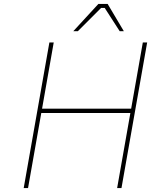

<svg xmlns="http://www.w3.org/2000/svg" viewBox="-20 -952 765 972"><path d="M351 -794 478 -932H525L607 -794H586L510 -912H492L374 -794ZM100 0 230 -737H252L193 -402H644L703 -737H725L595 0H573L640 -380H189L122 0Z"/></svg>

Font: Tomorrow Thin
Style: Italic
Weight: 250
Italic angle: -10°
Designer: Tony de Marco, Monica Rizzolli
Foundry: Just in Type
Version: Version 2.002